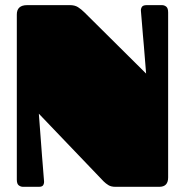

<svg xmlns="http://www.w3.org/2000/svg" viewBox="-20 -721 714 741"><path d="M605 -701.2Q614.3 -701.2 621.6 -695.3Q628.9 -689.5 628.9 -672.9V-36.1Q628.9 0 594.7 0H425.3Q409.2 0 398.7 -6.3Q388.2 -12.7 379.9 -21L129.9 -282.2Q134.3 -218.8 138.7 -165.5Q140.1 -142.6 142.1 -120.1Q144 -97.7 145.5 -78.1Q147 -58.6 148.2 -43.9Q149.4 -29.3 149.9 -22.9Q150.9 -14.6 147.2 -7.3Q143.6 0 130.4 0H68.8Q60.1 0 52.5 -5.6Q44.9 -11.2 44.9 -27.8V-665Q44.9 -701.2 85 -701.2H250Q268.6 -701.2 281 -693.4Q293.5 -685.5 306.2 -672.9L543.9 -437Q539.1 -495.1 535.2 -544.4Q533.2 -565.4 531.5 -586.4Q529.8 -607.4 528.3 -625.7Q526.9 -644 525.6 -657.7Q524.4 -671.4 523.9 -678.2Q522.9 -686 527.1 -693.6Q531.2 -701.2 546.4 -701.2Z"/></svg>

Font: Fascinate Cyrillic
Style: Regular
Weight: 900
Designer: Denis Ignatov
Foundry: Astigmatic (AOETI)
Version: Version 1.00 November 30, 2018, initial release